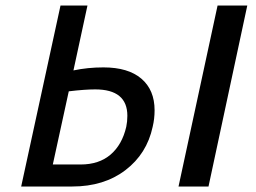

<svg xmlns="http://www.w3.org/2000/svg" viewBox="-20 -678 931 698"><path d="M542 -277Q542 -246 535 -217Q514 -119 436 -59.5Q358 0 243 0H57L200 -658H298L247 -422Q299 -433 356 -433Q446 -433 494 -392Q542 -351 542 -277ZM879 -658 738 0H629L771 -658ZM443 -257Q443 -353 326 -353Q288 -353 230 -346L172 -80H273Q340 -80 382 -116Q424 -152 439 -217Q443 -236 443 -257Z"/></svg>

Font: Ysabeau Infant Semibold
Style: Italic
Weight: 600
Italic angle: -12°
Designer: Christian Thalmann (Catharsis Fonts)
Version: Version 0.003